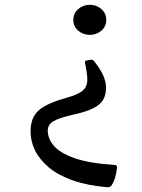

<svg xmlns="http://www.w3.org/2000/svg" viewBox="-20 -520 595 804"><path d="M360 -270Q369 -271 375 -263Q400 -231 412 -204.5Q424 -178 424 -153Q424 -125 413 -104Q402 -83 372 -67.5Q342 -52 287 -40Q226 -26 203 -12Q180 2 180 27Q180 60 205 90Q230 120 291.5 142Q353 164 462 171Q471 172 470 182Q468 202 462.5 222Q457 242 446 258Q439 265 430 264Q346 257 285 235.5Q224 214 185 181.5Q146 149 127 110.5Q108 72 108 31Q108 -25 138.5 -54.5Q169 -84 243 -106Q284 -117 306.5 -128Q329 -139 338 -154.5Q347 -170 345.5 -194.5Q344 -219 336 -257Q334 -266 344 -267ZM356 -500Q384 -500 404.5 -482Q425 -464 425 -437Q425 -409 404.5 -391.5Q384 -374 356 -374Q328 -374 307.5 -391.5Q287 -409 287 -437Q287 -464 307.5 -482Q328 -500 356 -500Z"/></svg>

Font: Hahmlet
Style: Regular
Weight: 400
Designer: Minjoo Ham & Mark Frömberg
Foundry: hypertype
Version: Version 1.001; ttfautohint (v1.8.3)